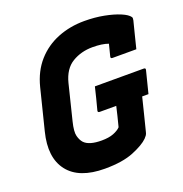

<svg xmlns="http://www.w3.org/2000/svg" viewBox="-132 -837 928 974"><g transform="rotate(-20 332.0 -350.0)"><path d="M365 -390H629Q640 -390 637 -379L607 -260H573Q561 -212 551 -171.5Q541 -131 529 -84Q527 -74 522 -67Q517 -60 511 -54Q486 -29 426.5 -4.5Q367 20 271 20Q132 20 73.5 -55.5Q15 -131 48 -262L103 -482Q123 -561 170 -614Q217 -667 283.5 -693.5Q350 -720 427 -720Q484 -720 533 -710.5Q582 -701 616.5 -686.5Q651 -672 662 -656Q666 -651 663 -638Q656 -609 645.5 -569Q635 -529 627 -495H498Q487 -495 490 -506Q493 -519 497 -533.5Q501 -548 506 -569Q473 -581 421 -581Q360 -581 311.5 -552Q263 -523 245 -452L198 -262Q185 -210 191.5 -185.5Q198 -161 211 -147Q237 -120 304 -120Q343 -120 368.5 -130Q394 -140 407 -154Q415 -184 421 -209Q427 -234 433 -260H344Q332 -260 335 -271Q343 -301 350.5 -330.5Q358 -360 365 -390Z"/></g></svg>

Font: Recursive Sn Lnr St XBd
Style: Italic
Weight: 800
Italic angle: -15°
Version: Version 1.079;hotconv 1.0.112;makeotfexe 2.5.65598; ttfautoh